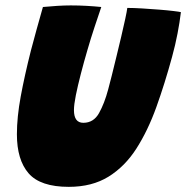

<svg xmlns="http://www.w3.org/2000/svg" viewBox="-20 -694 705 727"><path d="M240.5 13.5Q133 13.5 88.5 -37.5Q44 -88.5 44 -185.5Q44 -250.5 58.5 -329Q73 -407.5 97 -502.5Q107 -541 118.5 -582.2Q130 -623.5 142.5 -667.5Q169 -670 196.8 -671.8Q224.5 -673.5 248 -673.5Q278.5 -673.5 308.8 -671.8Q339 -670 363.5 -667.5Q352.5 -635 338.2 -592.2Q324 -549.5 311 -504.5Q297.5 -458.5 286 -414Q274.5 -369.5 267.2 -333.5Q260 -297.5 260 -277Q260 -229 295.5 -229Q334.5 -229 355 -265.8Q375.5 -302.5 389.5 -355Q394.5 -373.5 402.8 -406.2Q411 -439 420.5 -478.2Q430 -517.5 439 -555.2Q448 -593 454.2 -622.2Q460.5 -651.5 462 -664Q486.5 -664 519 -662Q551.5 -660 583.2 -657.5Q615 -655 637.5 -652.2Q660 -649.5 665 -648Q660.5 -610 652.2 -567Q644 -524 631.5 -478.5Q604 -377.5 572 -288.5Q540 -199.5 496.5 -131.5Q453 -63.5 390.8 -25Q328.5 13.5 240.5 13.5Z"/></svg>

Font: Grandstander Black
Style: Italic
Weight: 900
Italic angle: -15°
Designer: Tyler Finck
Foundry: Etcetera Type Co
Version: Version 1.200; ttfautohint (v1.8.3)